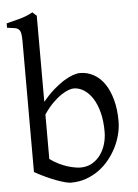

<svg xmlns="http://www.w3.org/2000/svg" viewBox="-54 -799 617 856"><g transform="rotate(-5 254.0 -371.5)"><path d="M463.9 -240.2Q463.9 -211.9 456.5 -182.1Q449.2 -152.3 435.1 -124Q420.9 -95.7 400.4 -70.3Q379.9 -44.9 353.8 -26.1Q327.6 -7.3 296.4 3.7Q265.1 14.6 229 14.6Q219.7 14.6 203.4 10.5Q187 6.3 165.8 -1.5Q144.5 -9.3 119.6 -20.8Q94.7 -32.2 68.4 -46.9V-632.8Q68.4 -655.3 65.9 -667.5Q63.5 -679.7 56.6 -685.8Q49.8 -691.9 37.4 -693.8Q24.9 -695.8 4.9 -698.2V-717.8Q37.1 -725.6 66.4 -733.6Q95.7 -741.7 123.5 -756.8L128.4 -752Q131.3 -749 134.3 -746.6Q137.7 -743.7 141.6 -740.2V-355Q166 -384.3 190.2 -405.8Q214.4 -427.2 236.6 -441.2Q258.8 -455.1 277.8 -461.9Q296.9 -468.8 311 -468.8Q344.2 -468.8 372.3 -453.1Q400.4 -437.5 420.7 -408Q440.9 -378.4 452.4 -335.9Q463.9 -293.5 463.9 -240.2ZM397.9 -199.2Q397.9 -248 387.9 -285.9Q377.9 -323.7 361.1 -349.6Q344.2 -375.5 322.3 -389.2Q300.3 -402.8 276.9 -402.8Q268.1 -402.8 253.7 -397.7Q239.3 -392.6 221.2 -380.6Q203.1 -368.7 182.6 -348.4Q162.1 -328.1 141.6 -297.9V-99.1Q161.1 -84.5 181.4 -74.7Q201.7 -64.9 220 -59.3Q238.3 -53.7 253.2 -51.3Q268.1 -48.8 276.9 -48.8Q306.6 -48.8 329.1 -61.8Q351.6 -74.7 366.9 -95.9Q382.3 -117.2 390.1 -144Q397.9 -170.9 397.9 -199.2Z"/></g></svg>

Font: Gentium Basic
Style: Regular
Weight: 400
Designer: J. Victor Gaultney and Annie Olsen
Foundry: SIL International
Version: Version 1.100